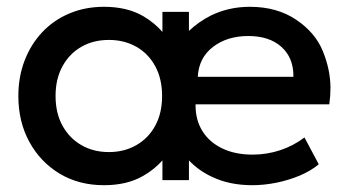

<svg xmlns="http://www.w3.org/2000/svg" viewBox="-20 -530 1026 565"><path d="M286 15Q212 15 155.2 -19.2Q98.5 -53.5 66.2 -112.8Q34 -172 34 -247.5Q34 -304 52.5 -352Q71 -400 104.5 -435.5Q138 -471 184.5 -490.5Q231 -510 286 -510Q354 -510 401.5 -482.5Q434.5 -463 458 -436V-495H536V-439Q565 -466.5 601 -484.5Q653.5 -510 715 -510Q795 -510 851.5 -472Q908 -434 930.2 -379Q952.5 -324 952.5 -271Q952.5 -247.5 949 -223H555.5Q555.5 -221 555.5 -219Q555.5 -177 575.5 -144.5Q595.5 -112 633.5 -93.5Q671.5 -75 723.5 -75Q765 -75 804 -87.8Q843 -100.5 876 -125.5L918 -46.5Q894.5 -27 861.8 -13.2Q829 0.5 792.8 7.8Q756.5 15 722.5 15Q654 15 602 -10.5Q564 -28.5 536 -58V0H458V-58Q434.5 -31.5 401.5 -12.5Q354 15 286 15ZM562 -304H843.5Q843.5 -305 843.5 -305.5Q843.5 -360.5 808 -392.2Q772.5 -424 710.5 -424Q648.5 -424 606.8 -392Q565 -360 562 -304ZM300.5 -82.5Q345.5 -82.5 381 -102.8Q416.5 -123 436.8 -160Q457 -197 457 -247.5Q457 -298 436.8 -335.2Q416.5 -372.5 381 -392.5Q345.5 -412.5 300.5 -412.5Q255 -412.5 219.8 -392.5Q184.5 -372.5 164 -335.2Q143.5 -298 143.5 -247.5Q143.5 -197 164 -160Q184.5 -123 219.8 -102.8Q255 -82.5 300.5 -82.5Z"/></svg>

Font: Geologica EX
Style: Regular
Weight: 400
Designer: Sindre Bremnes, Frode Helland
Foundry: Monokrom Skriftforlag AS
Version: Version 1.010;gftools[0.9.28]